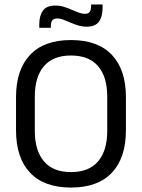

<svg xmlns="http://www.w3.org/2000/svg" viewBox="-20 -831 638 863"><path d="M299 12Q178 12 115 -54.8Q52 -121.5 52 -246V-393.5Q52 -517.5 115 -584.2Q178 -651 299 -651Q420 -651 483 -584.2Q546 -517.5 546 -393.5V-246Q546 -121.5 483 -54.8Q420 12 299 12ZM299 -57.5Q380 -57.5 421 -105.8Q462 -154 462 -242.5V-397Q462 -485.5 421 -533.5Q380 -581.5 299 -581.5Q218.5 -581.5 177.5 -533.5Q136.5 -485.5 136.5 -397V-242.5Q136.5 -154 177.5 -105.8Q218.5 -57.5 299 -57.5ZM369.5 -711Q350 -711 332 -716.5Q314 -722 297.2 -729.2Q280.5 -736.5 265.5 -742.2Q250.5 -748 236.5 -748Q221 -748 214.8 -739Q208.5 -730 208.5 -712.5V-706H156.5V-721Q156.5 -760 172.8 -783Q189 -806 229 -806Q248.5 -806 266.8 -800.5Q285 -795 301.5 -787.5Q318 -780 333.2 -774.5Q348.5 -769 362 -769Q377.5 -769 383.5 -778Q389.5 -787 389.5 -804.5V-811H441V-795.5Q441 -756.5 424.8 -733.8Q408.5 -711 369.5 -711Z"/></svg>

Font: Anek Tamil
Style: Regular
Weight: 400
Designer: Aadarsh Rajan (Tamil), Yesha Goshar (Latin)
Foundry: Ek Type
Version: Version 1.003